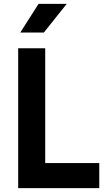

<svg xmlns="http://www.w3.org/2000/svg" viewBox="-20 -978 560 998"><path d="M74.5 0V-727H215V-130.5H496V0ZM85.5 -809 180.5 -958H327L208 -809Z"/></svg>

Font: Spline Sans SemiBold
Style: Regular
Weight: 600
Designer: Eben Sorkin, Mirko Velimirovic
Foundry: Sorkin Type
Version: Version 1.000; ttfautohint (v1.8.3)